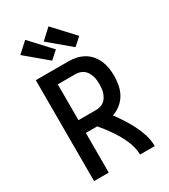

<svg xmlns="http://www.w3.org/2000/svg" viewBox="-234 -1100 1069 1211"><g transform="rotate(-30 300.0 -494.5)"><path d="M83 0V-735H319Q348 -735 376.5 -729Q405 -723 430 -709Q455 -695 474 -673Q493 -651 504.5 -624.5Q516 -598 520.5 -569.5Q525 -541 525 -512Q525 -479 518.5 -445Q512 -411 495.5 -382Q479 -353 452 -331.5Q425 -310 393 -299Q418 -266 440.5 -231Q463 -196 481.5 -159Q500 -122 512.5 -82Q525 -42 525 0H418Q418 -27 411 -54Q404 -81 393 -106.5Q382 -132 368.5 -155.5Q355 -179 339.5 -202Q324 -225 307.5 -246.5Q291 -268 273 -289H190V0ZM319 -382Q334 -382 349.5 -386.5Q365 -391 377 -400.5Q389 -410 397 -423.5Q405 -437 410 -451.5Q415 -466 416.5 -481.5Q418 -497 418 -512Q418 -528 416.5 -543.5Q415 -559 410 -573.5Q405 -588 397 -601.5Q389 -615 377 -624.5Q365 -634 349.5 -638.5Q334 -643 319 -643H190V-382ZM404 -790 248 -921 322 -989 460 -840ZM234 -790 78 -921 152 -989 290 -840Z"/></g></svg>

Font: Zed Mono Semibold Extended
Style: Regular
Weight: 600
Width: 7
Monospace: yes
Designer: Belleve Invis
Foundry: Belleve Invis
Version: Version 1.0.0; ttfautohint (v1.8.4)